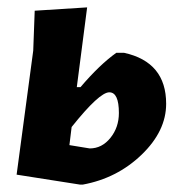

<svg xmlns="http://www.w3.org/2000/svg" viewBox="-20 -491 482 520"><path d="M25 -18 70 -354 74 -462 216 -471 188 -255H198Q250 -316 295 -348H316Q430 -323 430 -210Q430 -136 363.5 -72Q297 -8 204 9H197ZM276 -241Q249 -241 174 -147L168 -98L223 -89Q256 -89 279 -117.5Q302 -146 302 -185Q302 -241 276 -241Z"/></svg>

Font: Alegreya Sans ExtraBold
Style: Italic
Weight: 800
Italic angle: -7°
Designer: Juan Pablo del Peral
Foundry: Huerta Tipografica
Version: Version 2.007